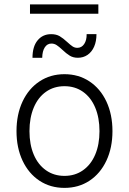

<svg xmlns="http://www.w3.org/2000/svg" viewBox="-20 -870 602 897"><path d="M57.1 -257.3Q57.1 -335.4 85.4 -395.8Q113.8 -456.1 164.6 -489.7Q215.3 -523.4 281.2 -523.4Q347.2 -523.4 397.9 -489.7Q448.7 -456.1 477.1 -395.8Q505.4 -335.4 505.4 -257.3Q505.4 -179.7 477.1 -119.4Q448.7 -59.1 397.9 -25.6Q347.2 7.8 281.2 7.8Q215.3 7.8 164.6 -25.6Q113.8 -59.1 85.4 -119.4Q57.1 -179.7 57.1 -257.3ZM444.8 -257.3Q444.8 -319.8 424.8 -367.4Q404.8 -415 367.7 -441.2Q330.6 -467.3 281.2 -467.3Q231.9 -467.3 194.8 -441.2Q157.7 -415 137.7 -367.4Q117.7 -319.8 117.7 -257.3Q117.7 -194.8 137.7 -147.7Q157.7 -100.6 194.8 -74.5Q231.9 -48.3 281.2 -48.3Q330.6 -48.3 367.7 -74.5Q404.8 -100.6 424.8 -147.7Q444.8 -194.8 444.8 -257.3ZM218.8 -710.4Q242.7 -710.4 258.8 -700.9Q274.9 -691.4 294.9 -672.9Q309.1 -659.7 319.1 -653.1Q329.1 -646.5 341.3 -646.5Q361.3 -646.5 373.3 -664.3Q385.3 -682.1 384.8 -710.4H430.7Q430.7 -676.8 419.7 -651.9Q408.7 -627 388.9 -613.5Q369.1 -600.1 343.8 -600.1Q321.8 -600.1 305.9 -609.9Q290 -619.6 271 -637.7Q255.4 -652.3 244.4 -659.4Q233.4 -666.5 220.2 -666.5Q200.7 -666.5 189.2 -648.7Q177.7 -630.9 177.2 -600.1H131.8Q131.8 -652.8 155.8 -681.6Q179.7 -710.4 218.8 -710.4ZM120.1 -849.6H439.5V-805.7H120.1Z"/></svg>

Font: Reddit Mono Light
Style: Regular
Weight: 300
Monospace: yes
Designer: Stephen Hutchings
Foundry: Reddit
Version: Version 1.011